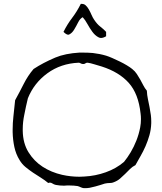

<svg xmlns="http://www.w3.org/2000/svg" viewBox="-20 -976 831 985"><path d="M755.9 -343.8Q754.9 -311.5 746.6 -282.2Q738.3 -252.9 726.6 -226.1Q714.8 -199.2 700.7 -174.8Q686.5 -150.4 674.8 -128.9Q659.2 -121.1 647 -108.9Q634.8 -96.7 622.1 -84Q609.4 -71.3 595.7 -59.6Q582 -47.9 563.5 -41Q555.7 -37.1 543 -37.1Q530.3 -37.1 517.6 -34.2Q508.8 -31.2 496.1 -27.3Q483.4 -23.4 469.2 -19.5Q455.1 -15.6 440.4 -12.7Q428.7 -10.7 418 -10.7H410.2Q401.4 -11.7 393.6 -15.6Q385.7 -19.5 377.9 -21.5Q358.4 -24.4 337.9 -24.4H322.3Q315.4 -23.4 308.6 -23.4Q287.1 -23.4 266.6 -27.3Q256.8 -29.3 248 -35.2Q242.2 -39.1 236.3 -39.1Q231.4 -39.1 227.5 -37.1Q210 -51.8 189.5 -64.5Q168.9 -77.1 149.4 -90.3Q129.9 -103.5 111.3 -118.7Q92.8 -133.8 80.1 -155.3Q61.5 -185.5 53.7 -221.7Q45.9 -257.8 44.9 -297.9V-311.5Q44.9 -344.7 48.8 -378.9Q52.7 -420.9 57.6 -461.9Q80.1 -502.9 101.6 -545.4Q123 -587.9 152.3 -622.1Q177.7 -638.7 203.6 -652.3Q229.5 -666 263.7 -680.7Q289.1 -691.4 320.8 -697.8Q352.5 -704.1 386.7 -706.1H407.2Q431.6 -706.1 456.1 -704.1Q491.2 -700.2 524.4 -690.4Q537.1 -686.5 556.2 -678.2Q575.2 -669.9 594.2 -660.6Q613.3 -651.4 630.4 -641.1Q647.5 -630.9 658.2 -622.1Q672.9 -610.4 682.1 -596.2Q691.4 -582 699.7 -567.4Q708 -552.7 715.3 -538.1Q722.7 -523.4 733.4 -510.7Q734.4 -488.3 738.8 -467.8Q743.2 -447.3 747.1 -426.8Q751 -406.2 753.9 -385.7Q755.9 -370.1 755.9 -354.5ZM701.2 -393.6Q690.4 -495.1 640.6 -550.8Q590.8 -606.4 502 -634.8Q484.4 -639.6 464.4 -646Q444.3 -652.3 429.7 -654.3H427.7Q422.9 -654.3 418.9 -651.4Q414.1 -647.5 407.2 -647.5Q399.4 -647.5 394 -650.9Q388.7 -654.3 383.8 -654.3Q292 -650.4 223.1 -600.1Q154.3 -549.8 123 -471.7Q112.3 -427.7 104.5 -386.7Q96.7 -349.6 96.7 -313.5V-304.7Q97.7 -241.2 126 -195.3Q154.3 -149.4 198.7 -120.6Q243.2 -91.8 298.8 -79.1Q342.8 -69.3 387.7 -69.3Q399.4 -69.3 412.1 -70.3Q469.7 -73.2 522.9 -92.3Q576.2 -111.3 616.2 -145.5Q633.8 -167 650.4 -194.8Q667 -222.7 679.7 -254.9Q692.4 -287.1 699.2 -322.3Q703.1 -342.8 703.1 -365.2Q703.1 -379.9 701.2 -393.6ZM524.4 -790Q509.8 -781.2 498 -781.2Q491.2 -781.2 484.4 -785.2Q467.8 -793.9 454.1 -812.5Q440.4 -831.1 428.7 -852.5Q417 -874 404.3 -887.7Q390.6 -880.9 380.9 -861.3Q371.1 -841.8 360.8 -824.7Q350.6 -807.6 337.9 -800.8Q334 -797.9 330.1 -797.9Q320.3 -797.9 305.7 -812.5Q325.2 -851.6 350.1 -884.3Q375 -917 394.5 -956.1H399.4Q411.1 -956.1 418.9 -949.2Q428.7 -940.4 436 -927.2Q443.4 -914.1 449.7 -899.4Q456.1 -884.8 462.9 -875Q478.5 -851.6 494.6 -839.4Q510.7 -827.1 524.4 -812.5Z"/></svg>

Font: Crafty Girls
Style: Regular
Weight: 400
Designer: Crystal Kluge
Foundry: Font Diner, Inc DBA Tart Workshop
Version: Version 1.000